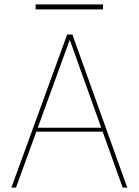

<svg xmlns="http://www.w3.org/2000/svg" viewBox="-20 -858 634 878"><path d="M32 0 287 -700H311L562 0H541L299 -676L53 0ZM131 -256 140 -274H456L465 -256ZM143 -815V-838H451V-815Z"/></svg>

Font: DM Sans 24pt Thin
Style: Regular
Weight: 250
Designer: Colophon Foundry, Jonny Pinhorn
Foundry: Colophon Foundry
Version: Version 4.004;gftools[0.9.30]